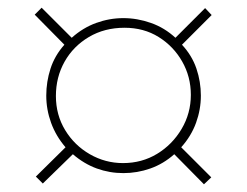

<svg xmlns="http://www.w3.org/2000/svg" viewBox="-20 -602 640 498"><path d="M432 -202Q404 -177 370 -165Q336 -153 300 -153Q264 -153 231 -165Q198 -177 169 -202L91 -126L73 -144L150 -220Q125 -249 112.5 -283.5Q100 -318 100 -354Q100 -390 111 -424Q122 -458 147 -486L70 -564L88 -582L166 -504Q195 -530 229.5 -542.5Q264 -555 300 -555Q336 -555 371.5 -542.5Q407 -530 435 -504L512 -581L529 -563L452 -486Q478 -458 489.5 -424Q501 -390 501 -354Q501 -318 488.5 -283.5Q476 -249 450 -220L528 -142L509 -124ZM299 -179Q348 -179 387.5 -203Q427 -227 451 -267.5Q475 -308 475 -356Q475 -403 452.5 -442.5Q430 -482 391.5 -506Q353 -530 303 -530Q251 -530 210.5 -506Q170 -482 147.5 -442Q125 -402 125 -353Q125 -304 149 -264.5Q173 -225 213 -202Q253 -179 299 -179Z"/></svg>

Font: Noto Sans Mono Thin
Style: Regular
Weight: 100
Designer: Monotype Design Team
Foundry: Monotype Imaging Inc.
Version: Version 2.014